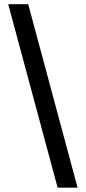

<svg xmlns="http://www.w3.org/2000/svg" viewBox="-20 -781 407 911"><path d="M253.4 109.4 19 -761.2H113.8L348.1 109.4Z"/></svg>

Font: Interop Med
Style: Regular
Weight: 500
Designer: Rasmus Andersson, Google, Jang Haemin
Foundry: jhaemin
Version: Version 1.007